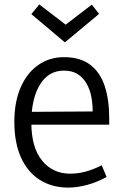

<svg xmlns="http://www.w3.org/2000/svg" viewBox="-20 -839 547 870"><path d="M289 11Q216 11 161 -23.5Q106 -58 75.5 -124.5Q45 -191 45 -287Q45 -376 73 -441.5Q101 -507 152 -543.5Q203 -580 270 -580Q344 -580 389.5 -545Q435 -510 455 -447.5Q475 -385 475 -302V-274H86L87 -332L400 -334Q400 -369 393.5 -402Q387 -435 371.5 -461.5Q356 -488 331.5 -503.5Q307 -519 269 -519Q200 -519 161 -455.5Q122 -392 122 -284Q122 -171 170.5 -111.5Q219 -52 298 -52Q334 -52 368.5 -61.5Q403 -71 441 -90L463 -37Q419 -13 374.5 -1Q330 11 289 11ZM122 -775 158 -819 283 -723H272L396 -818L429 -776L274 -647Z"/></svg>

Font: Yaldevi
Style: Regular
Weight: 400
Designer: Sol Matas, Rajitha Manaperi, Kosala Senevirathne
Foundry: Mooniak
Version: Version 1.100